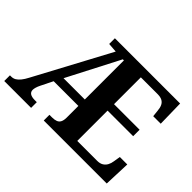

<svg xmlns="http://www.w3.org/2000/svg" viewBox="-135 -989 1264 1264"><g transform="rotate(45 496.5 -357.0)"><path d="M0 0V-53H11.9Q29.9 -53 44.4 -61.5Q58.9 -70 72.9 -87.3Q86.9 -104.6 100.9 -131.6L381.8 -656L316 -661V-714H923.4L927.2 -529.7H857.2L852.2 -576.8Q850.2 -601.7 842.2 -618.4Q834.1 -635.2 818.5 -643.9Q802.9 -652.6 776.4 -653H618.8V-403.2H856.9V-343.2H618.8V-61H803.7Q829.9 -61 846.2 -71.1Q862.5 -81.1 871.9 -98.2Q881.2 -115.2 884.2 -137.2L891.8 -184.3H961.2L954.2 0H367.7V-53H392.9Q414.3 -53 429.7 -58.7Q445 -64.3 452.8 -78.8Q460.6 -93.3 461 -118.9V-229.1H231L189.3 -145Q181.3 -129 177.3 -115Q173.3 -101 173.3 -92Q173.3 -72 188.3 -62.5Q203.2 -53 232.2 -53H250V0ZM262.8 -289H461V-653H451.1Z"/></g></svg>

Font: Noto Serif Ethiopic
Style: Regular
Weight: 400
Designer: Monotype Design Team
Foundry: Monotype Imaging Inc.
Version: Version 2.102